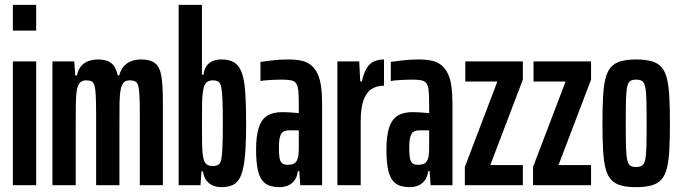

<svg xmlns="http://www.w3.org/2000/svg" viewBox="-20 -763 2806 791"><path d="M33 -637V-743H129V-637ZM33 0V-510H129V0Z M196 0V-510H286L290 -452H297Q302 -477 315 -491.5Q328 -506 346 -512Q364 -518 384 -518Q420 -518 439 -502.5Q458 -487 465 -452H471Q478 -477 491 -491Q504 -505 522 -511.5Q540 -518 562 -518Q600 -518 619.5 -502Q639 -486 645 -448.5Q651 -411 651 -345V0H556V-293Q556 -342 554.5 -370Q553 -398 549 -411Q545 -424 536.5 -428Q528 -432 515 -432Q499 -432 490.5 -424Q482 -416 477.5 -395.5Q473 -375 472.5 -339.5Q472 -304 472 -249V0H376V-293Q376 -342 374.5 -370Q373 -398 369 -411Q365 -424 357 -428Q349 -432 335 -432Q320 -432 311 -424Q302 -416 297.5 -395.5Q293 -375 292.5 -339.5Q292 -304 292 -249V0Z M891 8Q876 8 860 2.5Q844 -3 832 -17.5Q820 -32 816 -57H810L806 0H716V-743H812V-455H818Q821 -475 829.5 -489Q838 -503 854 -510.5Q870 -518 893 -518Q926 -518 946 -505Q966 -492 976.5 -462.5Q987 -433 990.5 -382Q994 -331 994 -256Q994 -176 989.5 -124Q985 -72 974 -43Q963 -14 943 -3Q923 8 891 8ZM856 -79Q870 -79 879 -84Q888 -89 891.5 -106Q895 -123 896.5 -158.5Q898 -194 898 -255Q898 -316 896.5 -351.5Q895 -387 891.5 -404Q888 -421 879.5 -426.5Q871 -432 858 -432Q840 -432 830 -423Q820 -414 816 -385Q813 -367 812.5 -336.5Q812 -306 812 -262Q812 -206 812.5 -171Q813 -136 817 -116Q821 -94 830.5 -86.5Q840 -79 856 -79Z M1132 8Q1092 8 1071.5 -8.5Q1051 -25 1043 -59Q1035 -93 1035 -147Q1035 -203 1046 -237Q1057 -271 1080.5 -286Q1104 -301 1143 -301Q1152 -301 1161.5 -300.5Q1171 -300 1180.5 -299.5Q1190 -299 1198 -298Q1206 -297 1211 -297V-335Q1211 -369 1209 -389Q1207 -409 1200.5 -419Q1194 -429 1179.5 -432Q1165 -435 1139 -435Q1119 -435 1102.5 -434Q1086 -433 1073.5 -432Q1061 -431 1053 -429V-508Q1069 -510 1099.5 -514Q1130 -518 1169 -518Q1199 -518 1222 -513Q1245 -508 1261 -495Q1277 -482 1287.5 -461Q1298 -440 1302.5 -408.5Q1307 -377 1307 -333V0H1217L1213 -58H1207Q1204 -34 1193 -19.5Q1182 -5 1166 1.5Q1150 8 1132 8ZM1165 -84Q1175 -84 1184.5 -86.5Q1194 -89 1200 -97Q1206 -105 1209 -120Q1211 -138 1211 -154.5Q1211 -171 1211 -194V-226H1172Q1156 -226 1147 -220.5Q1138 -215 1133.5 -199.5Q1129 -184 1129 -153Q1129 -129 1131.5 -113.5Q1134 -98 1141.5 -91Q1149 -84 1165 -84Z M1370 0V-510H1460L1464 -428H1471Q1479 -464 1491.5 -483.5Q1504 -503 1522 -510.5Q1540 -518 1562 -518V-410Q1532 -410 1510.5 -396Q1489 -382 1477.5 -350Q1466 -318 1466 -263V0Z M1669 8Q1629 8 1608.5 -8.5Q1588 -25 1580 -59Q1572 -93 1572 -147Q1572 -203 1583 -237Q1594 -271 1617.5 -286Q1641 -301 1680 -301Q1689 -301 1698.5 -300.5Q1708 -300 1717.5 -299.5Q1727 -299 1735 -298Q1743 -297 1748 -297V-335Q1748 -369 1746 -389Q1744 -409 1737.5 -419Q1731 -429 1716.5 -432Q1702 -435 1676 -435Q1656 -435 1639.5 -434Q1623 -433 1610.5 -432Q1598 -431 1590 -429V-508Q1606 -510 1636.5 -514Q1667 -518 1706 -518Q1736 -518 1759 -513Q1782 -508 1798 -495Q1814 -482 1824.5 -461Q1835 -440 1839.5 -408.5Q1844 -377 1844 -333V0H1754L1750 -58H1744Q1741 -34 1730 -19.5Q1719 -5 1703 1.5Q1687 8 1669 8ZM1702 -84Q1712 -84 1721.5 -86.5Q1731 -89 1737 -97Q1743 -105 1746 -120Q1748 -138 1748 -154.5Q1748 -171 1748 -194V-226H1709Q1693 -226 1684 -220.5Q1675 -215 1670.5 -199.5Q1666 -184 1666 -153Q1666 -129 1668.5 -113.5Q1671 -98 1678.5 -91Q1686 -84 1702 -84Z M1895 0V-75L2029 -427H1897V-510H2134V-435L2000 -83H2134V0Z M2176 0V-75L2310 -427H2178V-510H2415V-435L2281 -83H2415V0Z M2601 8Q2563 8 2538 1Q2513 -6 2497.5 -23Q2482 -40 2474.5 -70Q2467 -100 2464.5 -145.5Q2462 -191 2462 -255Q2462 -319 2464.5 -364.5Q2467 -410 2474.5 -440Q2482 -470 2497.5 -487Q2513 -504 2538.5 -511Q2564 -518 2601 -518Q2638 -518 2663.5 -511Q2689 -504 2704.5 -487Q2720 -470 2727.5 -440Q2735 -410 2737.5 -364.5Q2740 -319 2740 -255Q2740 -191 2737.5 -145.5Q2735 -100 2727.5 -70Q2720 -40 2704.5 -23Q2689 -6 2663.5 1Q2638 8 2601 8ZM2601 -75Q2615 -75 2624 -80Q2633 -85 2637.5 -102.5Q2642 -120 2643 -156.5Q2644 -193 2644 -255Q2644 -317 2643 -353Q2642 -389 2637.5 -407Q2633 -425 2624 -430Q2615 -435 2601 -435Q2586 -435 2577.5 -430Q2569 -425 2564.5 -407.5Q2560 -390 2559 -353.5Q2558 -317 2558 -255Q2558 -193 2559 -156.5Q2560 -120 2564.5 -102.5Q2569 -85 2577.5 -80Q2586 -75 2601 -75Z"/></svg>

Font: Saira UltraCondensed
Style: Bold
Weight: 700
Width: 1
Designer: Hector Gatti with collaboration of the Omnibus-Type team
Foundry: Omnibus-Type
Version: Version 1.101